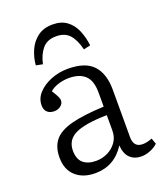

<svg xmlns="http://www.w3.org/2000/svg" viewBox="-141 -844 809 951"><g transform="rotate(-20 264.0 -368.5)"><path d="M197 14Q133 14 94.5 -21Q56 -56 56 -119Q56 -175 83.5 -209Q111 -243 174.5 -260Q238 -277 348 -282V-356Q348 -419 318.5 -446.5Q289 -474 234 -474Q203 -474 175 -464.5Q147 -455 133 -441Q148 -417 154 -404.5Q160 -392 160 -384Q160 -367 145.5 -355.5Q131 -344 111 -344Q88 -344 74.5 -356.5Q61 -369 61 -393Q61 -429 87.5 -457.5Q114 -486 156 -502.5Q198 -519 244 -519Q337 -519 378 -474Q419 -429 419 -345V-95Q419 -41 467 -41Q489 -41 517 -52L528 -21Q511 -5 487 4.5Q463 14 441 14Q404 14 381 -8Q358 -30 355 -75Q299 14 197 14ZM222 -42Q255 -42 284 -56.5Q313 -71 330.5 -96.5Q348 -122 348 -156V-237Q232 -235 181 -210Q130 -185 130 -129Q130 -84 154.5 -63Q179 -42 222 -42ZM249 -751Q294 -751 323.5 -729Q353 -707 368.5 -670Q384 -633 389 -590L353 -582Q340 -635 315.5 -662.5Q291 -690 245 -690Q197 -690 172 -659.5Q147 -629 137 -582L102 -589Q105 -629 121.5 -666.5Q138 -704 169.5 -727.5Q201 -751 249 -751Z"/></g></svg>

Font: Literata 12pt Light
Style: Regular
Weight: 300
Designer: Latin by Veronika Burian and Jose Scaglione. Greek by Irene Vlachou. Cyrillic by Vera Evstafieva.
Foundry: TypeTogether
Version: Version 3.002